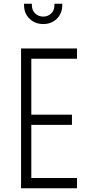

<svg xmlns="http://www.w3.org/2000/svg" viewBox="-20 -1010 474 1030"><path d="M393 -750V-695H148V-395H366V-340H148V-55H393V0H93V-750ZM212 -881Q168.5 -881 138.8 -909.2Q109 -937.5 109 -983V-990H151V-983Q151 -954.5 168.8 -937.8Q186.5 -921 212 -921Q237.5 -921 254.8 -937.8Q272 -954.5 272 -983V-990H314V-983Q314 -937.5 284.8 -909.2Q255.5 -881 212 -881Z"/></svg>

Font: Mohave Light Light
Style: Regular
Weight: 300
Version: Version 2.003